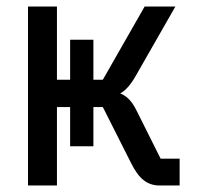

<svg xmlns="http://www.w3.org/2000/svg" viewBox="-20 -570 640 590"><path d="M66 -550H155V-325H195.5V-448H267V-325H296L424.5 -550H519L397.5 -337.5Q374 -296 349.5 -283Q364.5 -277 376.5 -264.8Q388.5 -252.5 399 -231.5L473.5 -82.5H532V0H470Q442.5 0 421.8 -16Q401 -32 382.5 -69.5L296 -241H267V-120.5H195.5V-241H155V0H66Z"/></svg>

Font: JuliaMono Medium
Style: Regular
Weight: 500
Monospace: yes
Designer: cormullion
Foundry: corm
Version: Version 0.054; ttfautohint (v1.8.4)